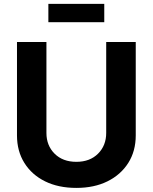

<svg xmlns="http://www.w3.org/2000/svg" viewBox="-20 -940 772 971"><path d="M366.2 10.3Q275.4 10.3 208 -22.9Q140.6 -56.2 103.3 -116Q65.9 -175.8 65.9 -255.4V-727.5H214.8V-267.6Q214.8 -204.1 256.1 -162.8Q297.4 -121.6 366.2 -121.6Q434.6 -121.6 475.8 -162.8Q517.1 -204.1 517.1 -267.6V-727.5H666.5V-255.4Q666.5 -175.8 628.7 -116Q590.8 -56.2 523.4 -22.9Q456.1 10.3 366.2 10.3ZM507.3 -920.4V-827.6H224.6V-920.4Z"/></svg>

Font: Inter-Bold
Style: Bold
Weight: 700
Designer: Rasmus Andersson
Foundry: rsms
Version: Version 4.000;git-a52131595